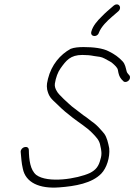

<svg xmlns="http://www.w3.org/2000/svg" viewBox="-20 -847 614 877"><path d="M513.5 -827C508.5 -827 504.1 -825.3 500.2 -822C490.2 -813.3 480.1 -804.7 470.1 -796C462.4 -789.3 453.7 -781 444.1 -771C425.2 -752.6 404.6 -729.8 397.3 -703C390.2 -677.9 424.9 -675.5 431.4 -697C442.4 -725.9 470.4 -752.3 491 -770C501 -778.7 511 -787.3 521.1 -796C524.9 -799.3 527.3 -803.5 528.1 -808.5C529.6 -818.4 523.4 -827 513.5 -827ZM573.7 -490.5C574.5 -495.5 573.5 -499.7 570.7 -503L563.9 -511C561.1 -514.3 559.3 -517.7 558.5 -521C553.8 -538.3 552.3 -553.4 539.8 -567C521.8 -586.1 504 -599 477.9 -612C449.9 -627.2 405.4 -632 362.1 -632C340.2 -632 318.8 -630.3 302.8 -624C254.7 -597.6 215.2 -551.3 199.1 -487C198 -479.7 196.5 -472.7 194.8 -466C193.5 -458 193.7 -448.7 195.4 -438C203.2 -405.7 212.1 -397.5 240.8 -371C268.2 -343.6 286.3 -329.3 312.4 -309C342 -286.1 376.4 -265.3 401.9 -239C418.1 -222 434.7 -207 438.5 -180C442.5 -163.4 446.8 -142.8 439 -120C431.1 -87.3 417.9 -70.9 391 -57C332.7 -30 198 -8.9 145.6 -48C118.1 -70.6 112.5 -116.6 111.7 -162C111.2 -184.7 75.2 -177.4 74.4 -154C76.8 -128 78.3 -101.4 84.2 -77C96.7 -12.8 160 15.6 249.6 9C324.4 3.5 399.8 -9.9 442.6 -54C467.2 -79.4 482.8 -127.8 478.9 -170C474 -194.1 468.6 -219 456.4 -236L445.4 -249C435.6 -260.7 421.8 -275.2 409.1 -285C393.1 -295.9 378.1 -309.7 361.7 -320C343.2 -334.4 328.7 -345.3 308.2 -361C294.7 -373 246.3 -415.1 239.3 -431C234 -439.5 228.6 -452 230.6 -465C234.9 -491.8 243.8 -517.2 256.7 -535C281.9 -570.2 301.1 -596 355.9 -596C377.1 -596 391.8 -594.6 410.6 -591C430.5 -588.5 443.4 -587.3 456.9 -580L479 -568C485.8 -564.7 491.2 -561 495.2 -557C502.6 -550.4 517.1 -538.1 518.5 -527C521.7 -508.7 524.3 -497.5 534.8 -485L541.7 -478C549.9 -465.8 571.3 -475.4 573.7 -490.5Z"/></svg>

Font: CiSf OpenHand
Style: Obl
Weight: 400
Foundry: Cannot Into Space Fonts
Version: Version 0.7892